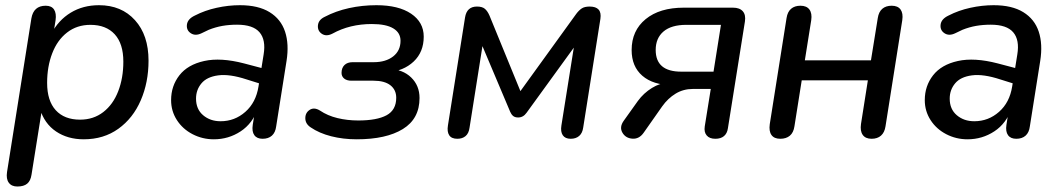

<svg xmlns="http://www.w3.org/2000/svg" viewBox="-20 -516 4001 724"><path d="M6.5 132.8 98.3 -446.4Q106.4 -494.4 152.4 -494.4Q174.3 -494.4 183.8 -480.1Q193.3 -465.7 189.5 -439.3L178.2 -369.1L172.9 -387.9Q200.1 -439.9 246.5 -468.1Q292.9 -496.4 353.2 -496.4Q438 -496.4 489 -439.9Q540.1 -383.5 540.1 -287.3Q540.1 -205.4 510.8 -137.7Q481.6 -70.1 426.3 -30.4Q371 9.3 295.6 9.3Q235.3 9.3 191.3 -20.3Q147.3 -49.9 130.3 -106.3H138.6L98.9 142.4Q95.4 166 82.5 176.6Q69.6 187.3 45.4 187.3Q23.5 187.3 13.1 172.9Q2.6 158.6 6.5 132.8ZM445.1 -283.5Q445.1 -351.1 412.6 -386.7Q380.1 -422.3 320.9 -422.3Q270.2 -422.3 233.2 -393.6Q196.2 -365 177 -315.1Q157.7 -265.2 157.7 -203.6Q157.7 -136 190.2 -100.4Q222.7 -64.8 281.9 -64.8Q332.6 -64.8 369.6 -93.5Q406.6 -122.2 425.8 -172Q445.1 -221.9 445.1 -283.5Z M625.2 -138.4Q625.2 -192 656.5 -232.1Q687.9 -272.3 750 -286Q812.2 -299.8 900.2 -276.9L980.6 -255.7L971.9 -197.1L910 -216.5Q845.8 -237.6 802.8 -231.8Q759.8 -226.1 739.5 -201.5Q719.2 -177 719.2 -144.1Q719.2 -104.2 746 -81.5Q772.7 -58.8 811.8 -58.8Q865 -58.8 905.1 -94.2Q945.2 -129.5 954.7 -189.7L974.1 -310.6Q983.2 -365.5 958.7 -394.2Q934.2 -422.9 874 -422.9Q844.8 -422.9 818.8 -418.4Q792.8 -413.8 767.4 -403.7Q756.9 -398.8 740.4 -390.8Q716.8 -379.3 699.5 -390.7Q682.2 -402.1 684.9 -423.4Q687.6 -444.6 714.8 -457.4Q752.5 -476.9 796.9 -486.6Q841.3 -496.4 884.8 -496.4Q954.1 -496.4 996.7 -470.1Q1039.3 -443.9 1054.9 -396.7Q1070.5 -349.5 1060.5 -286.3L1021.4 -39.4Q1018.5 -16.3 1005.3 -4.5Q992.1 7.3 970.2 7.3Q948.9 7.3 939.1 -6.3Q929.2 -19.9 933.1 -45.3L945 -121L953.1 -108.5Q932.9 -50.4 887.3 -20.6Q841.7 9.3 786.3 9.3Q743.4 9.3 706.1 -10Q668.9 -29.3 647.1 -63.1Q625.2 -97 625.2 -138.4Z M1151.5 -35.7Q1131.5 -48.9 1131.3 -69.9Q1131.1 -91 1147.9 -101.8Q1164.7 -112.6 1186.7 -99Q1215.3 -79.7 1252.6 -70.7Q1289.9 -61.7 1330.9 -61.7Q1401.3 -61.7 1437.7 -81.4Q1474.1 -101.2 1474.1 -147.4Q1474.1 -177.2 1452.1 -194.5Q1430 -211.7 1388.2 -211.7H1305.2Q1287.6 -211.7 1277.8 -219.8Q1267.9 -227.9 1267.9 -241.1Q1267.9 -259.9 1278.9 -270.7Q1289.9 -281.5 1309.7 -281.5H1389.3Q1434.6 -281.5 1462.5 -303.2Q1490.3 -324.9 1490.3 -362.3Q1490.3 -392.5 1463.1 -408.9Q1435.9 -425.4 1382 -425.4Q1299.2 -425.4 1233.8 -389.3Q1210.4 -377.2 1193.6 -388.5Q1176.9 -399.7 1178.9 -420.5Q1180.9 -441.3 1204.2 -452.4Q1246 -474.4 1296 -485.4Q1346 -496.4 1399.3 -496.4Q1482.8 -496.4 1530.3 -464.3Q1577.8 -432.1 1577.8 -377.9Q1577.8 -319.8 1539.8 -283.9Q1501.7 -248.1 1441.3 -243.1L1445.8 -256.4Q1499.1 -254.5 1530.5 -223.8Q1562 -193.1 1562 -146.5Q1562 -68.1 1499.1 -29.4Q1436.2 9.3 1324.9 9.3Q1273.8 9.3 1228.7 -2.2Q1183.7 -13.7 1151.5 -35.7Z M1669.1 -43.1 1733.6 -450.1Q1740.1 -491.3 1778.5 -491.3Q1798.2 -491.3 1808.2 -482.9Q1818.2 -474.5 1825.6 -457.7L1942.4 -172.4L2153 -463.8Q2163 -477.1 2173.6 -484.2Q2184.3 -491.3 2203.5 -491.3Q2226.9 -491.3 2237.2 -479.9Q2247.5 -468.5 2244 -444.9L2179.1 -34.7Q2176.2 -14 2164 -3.4Q2151.7 7.3 2132 7.3Q2111.1 7.3 2102.1 -6.1Q2093.1 -19.5 2097 -43.1L2150.5 -379H2174.7L1965.7 -90.9Q1953.1 -73 1933.9 -73Q1921.7 -73 1914.8 -78.8Q1908 -84.6 1903.8 -94.5L1783.6 -379H1805.1L1750.6 -34.7Q1747.7 -13 1735.6 -2.9Q1723.6 7.3 1704.5 7.3Q1682.6 7.3 1673.9 -6Q1665.2 -19.2 1669.1 -43.1Z M2637.5 -39.3 2660.2 -180.6H2592.7Q2556.9 -180.6 2527.8 -163Q2498.6 -145.3 2477 -114.9L2407.1 -15.4Q2390 8.9 2364.5 6.9Q2339 5 2327 -15.8Q2314.9 -36.7 2332 -60.6L2385.3 -135.3Q2407.1 -165.1 2438.5 -184.4Q2469.8 -203.6 2497.8 -203.6H2516.4L2515.4 -194.5Q2442.3 -195.5 2402.1 -230.4Q2361.8 -265.2 2361.8 -327.2Q2361.8 -400.6 2414.7 -443.9Q2467.5 -487.1 2558.3 -487.1H2744Q2768.9 -487.1 2780.9 -473.6Q2792.8 -460 2789 -435.1L2724.8 -32.2Q2722 -12.8 2710 -2.8Q2698.1 7.3 2677.4 7.3Q2655.5 7.3 2644.9 -5.2Q2634.2 -17.7 2637.5 -39.3ZM2670.6 -245.8 2698.6 -422.3H2567.8Q2511.4 -422.3 2481.9 -397.2Q2452.5 -372.1 2452.5 -327.5Q2452.5 -245.8 2548.7 -245.8Z M2882.7 -48.1 2946 -448.1Q2949.5 -471.2 2963 -482.8Q2976.5 -494.4 2998.4 -494.4Q3021.6 -494.4 3032.2 -480.1Q3042.8 -465.7 3039 -439.7L3014.9 -288.4H3264.2L3290 -448.1Q3293.5 -471.2 3307 -482.8Q3320.5 -494.4 3342.4 -494.4Q3365.6 -494.4 3375.9 -480.1Q3386.2 -465.7 3382.3 -439.7L3319.1 -39.7Q3315.6 -16.5 3302.1 -4.6Q3288.6 7.3 3266.7 7.3Q3243.5 7.3 3233.2 -7.4Q3222.8 -22 3226.7 -48.7L3252.6 -213.2H3003.2L2975.7 -39.7Q2972.2 -15.9 2958.4 -4.3Q2944.6 7.3 2922.3 7.3Q2899.1 7.3 2889 -7.1Q2878.9 -21.4 2882.7 -48.1Z M3467.2 -138.4Q3467.2 -192 3498.5 -232.1Q3529.9 -272.3 3592 -286Q3654.2 -299.8 3742.2 -276.9L3822.6 -255.7L3813.9 -197.1L3752 -216.5Q3687.8 -237.6 3644.8 -231.8Q3601.8 -226.1 3581.5 -201.5Q3561.2 -177 3561.2 -144.1Q3561.2 -104.2 3588 -81.5Q3614.7 -58.8 3653.8 -58.8Q3707 -58.8 3747.1 -94.2Q3787.2 -129.5 3796.7 -189.7L3816.1 -310.6Q3825.2 -365.5 3800.7 -394.2Q3776.2 -422.9 3716 -422.9Q3686.8 -422.9 3660.8 -418.4Q3634.8 -413.8 3609.4 -403.7Q3598.9 -398.8 3582.4 -390.8Q3558.8 -379.3 3541.5 -390.7Q3524.2 -402.1 3526.9 -423.4Q3529.6 -444.6 3556.8 -457.4Q3594.5 -476.9 3638.9 -486.6Q3683.3 -496.4 3726.8 -496.4Q3796.1 -496.4 3838.7 -470.1Q3881.3 -443.9 3896.9 -396.7Q3912.5 -349.5 3902.5 -286.3L3863.4 -39.4Q3860.5 -16.3 3847.3 -4.5Q3834.1 7.3 3812.2 7.3Q3790.9 7.3 3781.1 -6.3Q3771.2 -19.9 3775.1 -45.3L3787 -121L3795.1 -108.5Q3774.9 -50.4 3729.3 -20.6Q3683.7 9.3 3628.3 9.3Q3585.4 9.3 3548.1 -10Q3510.9 -29.3 3489.1 -63.1Q3467.2 -97 3467.2 -138.4Z"/></svg>

Font: SN Pro Thin
Style: Italic
Weight: 200
Italic angle: -9°
Designer: Tobias Whetton
Foundry: Supernotes
Version: Version 1.003;Glyphs 3.3 (3324)